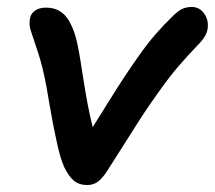

<svg xmlns="http://www.w3.org/2000/svg" viewBox="-20 -507 623 557"><path d="M232.9 29.8Q210 29.8 194.8 17.6Q179.7 5.4 166 -22.9Q160.2 -36.1 154.5 -55.2Q148.9 -74.2 143.1 -102.5Q137.2 -130.9 133.5 -149.2Q129.9 -167.5 123.5 -204.8Q117.2 -242.2 115.2 -252.9Q104.5 -312 90.1 -355.5Q75.7 -398.9 69.6 -417Q63.5 -435.1 66.9 -453.1Q69.3 -467.3 81.5 -476.1Q93.8 -484.9 113.8 -484.9Q136.2 -484.9 152.8 -475.1Q169.4 -465.3 180.2 -446.5Q190.9 -427.7 197.5 -406.7Q204.1 -385.7 209 -356.9Q212.9 -335.9 220 -289.3Q227.1 -242.7 234.1 -205.6Q241.2 -168.5 249 -138.2Q262.2 -159.2 293.2 -209Q324.2 -258.8 339.4 -281.7Q354.5 -304.7 379.9 -341.1Q405.3 -377.4 429.4 -405.5Q453.6 -433.6 481 -460Q495.6 -474.6 507.8 -480.7Q520 -486.8 536.1 -486.8Q559.1 -486.8 572.8 -467Q586.4 -447.3 582 -421.9Q579.1 -403.8 561 -383.8Q526.9 -348.6 499.5 -316.9Q472.2 -285.2 443.4 -244.6Q414.6 -204.1 399.2 -180.9Q383.8 -157.7 346.4 -98.4Q309.1 -39.1 291 -11.2Q276.4 11.2 263.4 20.5Q250.5 29.8 232.9 29.8Z"/></svg>

Font: Shantell Sans Bouncy
Style: Italic
Weight: 500
Italic angle: -11.31°
Designer: Stephen Nixon, Anya Danilova, Shantell Martin
Foundry: Arrow Type
Version: Version 1.006;[9816181b4]